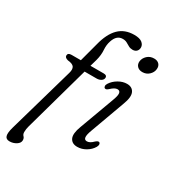

<svg xmlns="http://www.w3.org/2000/svg" viewBox="-224 -824 987 1109"><g transform="rotate(30 269.0 -270.0)"><path d="M57 -417.5Q57 -435.5 81.5 -435.5H143.5L177 -561Q196.5 -639 235.8 -678Q275 -717 338.5 -717Q374.5 -717 391 -703.8Q407.5 -690.5 407.5 -672.5Q407.5 -657 398 -647Q388.5 -637 371 -637Q356 -637 344.5 -643.5Q333 -650 321 -656.8Q309 -663.5 292.5 -663.5Q251.5 -663.5 235.5 -613.5Q226 -586 228.5 -553Q231 -520 221 -482.5L207.5 -435.5H296Q317.5 -435.5 317.5 -420Q317.5 -406.5 305 -398Q292.5 -389.5 275 -389.5H195L73.5 46Q67.5 66.5 67.5 87Q67.5 102 76 110.2Q84.5 118.5 84.5 133Q84.5 151 64.5 163.8Q44.5 176.5 20 176.5Q-3.5 176.5 -9 158Q-14.5 139.5 -3 99L122.5 -340Q130 -366.5 120.8 -380.5Q111.5 -394.5 79 -397.5Q57 -403 57 -417.5ZM484.5 -553.5Q462.5 -553.5 450.2 -566.5Q438 -579.5 440 -599.5Q442.5 -621.5 460.5 -638.8Q478.5 -656 506 -656Q528 -656 539.8 -643Q551.5 -630 549 -609.5Q547 -588 529 -570.8Q511 -553.5 484.5 -553.5ZM400 -114.5Q386.5 -78.5 388.8 -62.8Q391 -47 407.5 -47Q416.5 -47 426.8 -52.2Q437 -57.5 450 -70.5Q464.5 -83 472.5 -78.5Q478 -76 478.8 -67.5Q479.5 -59 473 -48Q458.5 -23.5 431.5 -7.5Q404.5 8.5 374.5 8.5Q339 8.5 326.2 -18.5Q313.5 -45.5 334.5 -100.5L418 -327.5Q432 -363.5 430 -380Q428 -396.5 411 -396.5Q392.5 -396.5 367.5 -372Q361.5 -366.5 356 -364Q350.5 -361.5 345 -364Q339 -367 338.2 -375.5Q337.5 -384 344 -394Q359.5 -418.5 387.5 -434.8Q415.5 -451 443.5 -451Q478.5 -451 491.2 -423.8Q504 -396.5 482.5 -341Z"/></g></svg>

Font: Fraunces 72pt S100 Light
Style: Italic
Weight: 300
Italic angle: -16°
Version: Version 1.000; ttfautohint (v1.8.3)